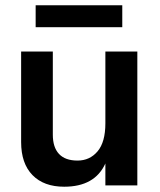

<svg xmlns="http://www.w3.org/2000/svg" viewBox="-20 -702 605 727"><path d="M443 -599H115V-682H443ZM500 0H379V-83Q339 5 223 5Q146 5 103 -39Q60 -83 60 -164V-507H180V-192Q180 -144 203.5 -119Q227 -94 273.5 -94Q320 -94 349.5 -129Q379 -164 379 -235V-507H500Z"/></svg>

Font: Hind Jalandhar SemiBold
Style: Regular
Weight: 600
Designer: Namrata Goyal
Foundry: Indian Type Foundry
Version: Version 0.702;PS 1.0;hotconv 1.0.81;makeotf.lib2.5.63406